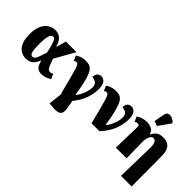

<svg xmlns="http://www.w3.org/2000/svg" viewBox="-27 -1600 2594 2594"><g transform="rotate(45 1269.5 -303.5)"><path d="M236 10Q185 10 141.5 -17Q98 -44 71 -102.5Q44 -161 44 -257Q44 -355 72 -419Q100 -483 148.5 -514.5Q197 -546 258 -546Q314 -546 354.5 -511.5Q395 -477 420 -394H423L463 -536H665L503 -249Q531 -168 550 -130Q569 -92 600 -92Q614 -92 623.5 -95.5Q633 -99 649 -107L680 -36Q646 -14 610.5 -2Q575 10 541 10Q510 10 487 2.5Q464 -5 444.5 -32.5Q425 -60 407 -121H405Q393 -85 373 -55Q353 -25 320.5 -7.5Q288 10 236 10ZM286 -71Q322 -71 342 -120Q362 -169 387 -249Q371 -331 356.5 -377.5Q342 -424 327.5 -443.5Q313 -463 294 -463Q280 -463 265 -448.5Q250 -434 240.5 -391.5Q231 -349 231 -264Q231 -181 237.5 -139.5Q244 -98 256.5 -84.5Q269 -71 286 -71Z M912 0Q880 -130 858 -213Q836 -296 822 -342.5Q808 -389 798 -410Q788 -431 778.5 -436Q769 -441 757 -441Q747 -441 738 -436Q729 -431 722 -426L691 -497Q710 -512 748 -527.5Q786 -543 834 -543Q870 -543 897.5 -536.5Q925 -530 947.5 -507.5Q970 -485 989 -439Q1008 -393 1026 -314.5Q1044 -236 1063 -116Q1083 -137 1104 -175Q1125 -213 1140 -259.5Q1155 -306 1155 -350Q1155 -403 1128.5 -424.5Q1102 -446 1053 -450Q1056 -503 1079.5 -523.5Q1103 -544 1131 -544Q1180 -544 1206 -505.5Q1232 -467 1232 -398Q1232 -312 1201 -219Q1170 -126 1091 -31Q1105 38 1113 88.5Q1121 139 1110.5 170Q1100 201 1062.5 212Q1025 223 949 215L898 209L921 0Z M1488 0Q1456 -130 1434 -213Q1412 -296 1398 -342.5Q1384 -389 1374 -410Q1364 -431 1354.5 -436Q1345 -441 1333 -441Q1323 -441 1314 -436Q1305 -431 1298 -426L1267 -497Q1286 -512 1324 -527.5Q1362 -543 1410 -543Q1446 -543 1473.5 -536.5Q1501 -530 1523.5 -507.5Q1546 -485 1565 -439Q1584 -393 1602 -314.5Q1620 -236 1639 -116Q1659 -137 1680 -175Q1701 -213 1716 -259.5Q1731 -306 1731 -350Q1731 -403 1704.5 -424.5Q1678 -446 1629 -450Q1632 -503 1655.5 -523.5Q1679 -544 1707 -544Q1756 -544 1782 -505.5Q1808 -467 1808 -398Q1808 -305 1771 -203.5Q1734 -102 1639 0Z M2271 221 2284 -317Q2286 -381 2271 -416Q2256 -451 2224 -451Q2199 -451 2182.5 -430Q2166 -409 2158.5 -375Q2151 -341 2152 -301L2158 0H1953L1963 -406Q1963 -420 1956 -430.5Q1949 -441 1933 -441Q1921 -441 1912 -438.5Q1903 -436 1885 -426L1854 -497Q1892 -521 1928 -532Q1964 -543 2008 -543Q2057 -543 2096 -523Q2135 -503 2149 -453H2154Q2177 -498 2210.5 -524.5Q2244 -551 2310 -551Q2390 -551 2430.5 -506Q2471 -461 2472 -360L2475 221ZM2139 -600 2069 -623 2097 -772Q2105 -814 2133 -824Q2161 -834 2196 -821Q2231 -808 2258 -779V-767Z"/></g></svg>

Font: Noto Serif Black
Style: Regular
Weight: 900
Designer: Monotype Design Team
Foundry: Monotype Imaging Inc.
Version: Version 2.014; ttfautohint (v1.8.4.7-5d5b)